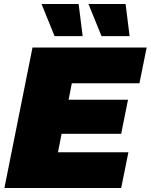

<svg xmlns="http://www.w3.org/2000/svg" viewBox="-20 -937 751 957"><path d="M269 -178H620L584 0H2L142 -700H711L675 -522H338L322 -440H618L584 -270H287ZM252 -757 187 -917H372L392 -757ZM486 -757 421 -917H606L626 -757Z"/></svg>

Font: Montserrat Black
Style: Italic
Weight: 900
Italic angle: -11.3°
Designer: Julieta Ulanovsky
Foundry: Julieta Ulanovsky
Version: Version 9.000; ttfautohint (v1.8.4.7-5d5b)